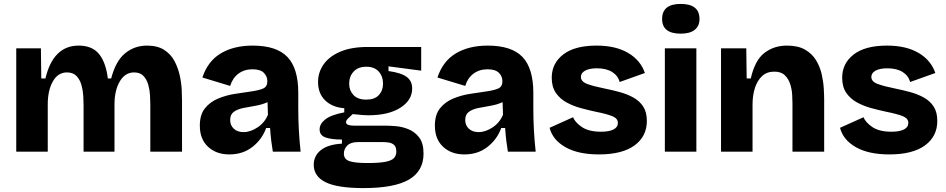

<svg xmlns="http://www.w3.org/2000/svg" viewBox="-20 -775 4836 981"><path d="M63 0V-528H189L191 -374H212Q252 -542 382 -542Q451 -542 486 -499Q521 -456 531 -374H548Q571 -463 619 -502.5Q667 -542 731 -542Q785 -542 819 -520Q853 -498 871.5 -463Q890 -428 898.5 -389Q907 -350 908.5 -315Q910 -280 910 -259V0H748V-242Q748 -261 746.5 -288Q745 -315 737.5 -342Q730 -369 713 -387Q696 -405 665 -405Q619 -405 592 -359Q565 -313 565 -242V0H407V-240Q407 -257 405.5 -284.5Q404 -312 396.5 -339.5Q389 -367 371.5 -386Q354 -405 322 -405Q276 -405 250 -359Q224 -313 224 -242V0Z M1152 14Q1085 14 1043 -25Q1001 -64 1001 -133Q1001 -189 1027 -221.5Q1053 -254 1093.5 -271Q1134 -288 1178 -295Q1222 -302 1258 -307Q1302 -313 1324 -322.5Q1346 -332 1346 -360Q1346 -385 1328 -403Q1310 -421 1270 -421Q1228 -421 1198 -398.5Q1168 -376 1156 -336L1014 -379Q1042 -463 1108.5 -502.5Q1175 -542 1271 -542Q1393 -542 1448.5 -484Q1504 -426 1504 -300V-219Q1504 -110 1516 0H1374Q1370 -23 1366 -55Q1362 -87 1360 -121H1340Q1319 -63 1270 -24.5Q1221 14 1152 14ZM1224 -100Q1260 -100 1296.5 -124.5Q1333 -149 1349 -189L1347 -253Q1318 -240 1285 -234.5Q1252 -229 1222.5 -223Q1193 -217 1174.5 -203.5Q1156 -190 1156 -162Q1156 -134 1175 -117Q1194 -100 1224 -100Z M1837 186Q1704 186 1643.5 156Q1583 126 1583 67Q1583 21 1619.5 -8Q1656 -37 1727 -41V-62Q1672 -62 1642.5 -73Q1613 -84 1613 -114Q1613 -142 1642 -165Q1671 -188 1739 -201V-222Q1677 -227 1641 -262.5Q1605 -298 1605 -356Q1605 -405 1633 -445.5Q1661 -486 1717.5 -510.5Q1774 -535 1858 -535H2132V-414L1965 -436V-412Q2030 -403 2058 -382Q2086 -361 2086 -323Q2086 -263 2025.5 -224.5Q1965 -186 1862 -186Q1850 -186 1835.5 -187Q1821 -188 1782 -192Q1766 -178 1757 -168.5Q1748 -159 1748 -151Q1748 -141 1759.5 -137Q1771 -133 1788 -133H1949Q1969 -133 2001.5 -130.5Q2034 -128 2066.5 -115Q2099 -102 2121.5 -73Q2144 -44 2144 10Q2144 99 2069.5 142.5Q1995 186 1837 186ZM1851 -266Q1894 -266 1915.5 -289Q1937 -312 1937 -347Q1937 -385 1915 -409.5Q1893 -434 1852 -434Q1810 -434 1787 -409.5Q1764 -385 1764 -347Q1764 -313 1786 -289.5Q1808 -266 1851 -266ZM1858 58Q1916 58 1948 52Q1980 46 1992.5 33Q2005 20 2005 0Q2005 -25 1993 -35Q1981 -45 1965 -47Q1949 -49 1938 -49H1809Q1772 -49 1754.5 -31.5Q1737 -14 1737 10Q1737 38 1764.5 48Q1792 58 1858 58Z M2353 14Q2286 14 2244 -25Q2202 -64 2202 -133Q2202 -189 2228 -221.5Q2254 -254 2294.5 -271Q2335 -288 2379 -295Q2423 -302 2459 -307Q2503 -313 2525 -322.5Q2547 -332 2547 -360Q2547 -385 2529 -403Q2511 -421 2471 -421Q2429 -421 2399 -398.5Q2369 -376 2357 -336L2215 -379Q2243 -463 2309.5 -502.5Q2376 -542 2472 -542Q2594 -542 2649.5 -484Q2705 -426 2705 -300V-219Q2705 -110 2717 0H2575Q2571 -23 2567 -55Q2563 -87 2561 -121H2541Q2520 -63 2471 -24.5Q2422 14 2353 14ZM2425 -100Q2461 -100 2497.5 -124.5Q2534 -149 2550 -189L2548 -253Q2519 -240 2486 -234.5Q2453 -229 2423.5 -223Q2394 -217 2375.5 -203.5Q2357 -190 2357 -162Q2357 -134 2376 -117Q2395 -100 2425 -100Z M3040 14Q2934 14 2869 -23Q2804 -60 2788 -122L2908 -176Q2918 -150 2953 -126Q2988 -102 3051 -102Q3092 -102 3114.5 -113.5Q3137 -125 3137 -147Q3137 -170 3108.5 -181.5Q3080 -193 3024 -204Q2987 -212 2948 -222.5Q2909 -233 2875 -251.5Q2841 -270 2820 -300.5Q2799 -331 2799 -378Q2799 -451 2857.5 -496.5Q2916 -542 3028 -542Q3126 -542 3189.5 -504.5Q3253 -467 3275 -402L3146 -356Q3138 -388 3108 -407Q3078 -426 3030 -426Q2991 -426 2969.5 -414Q2948 -402 2948 -382Q2948 -358 2980.5 -346Q3013 -334 3068 -323Q3108 -315 3146.5 -304.5Q3185 -294 3216.5 -276.5Q3248 -259 3266.5 -230.5Q3285 -202 3285 -157Q3285 -78 3222 -32Q3159 14 3040 14Z M3377 0V-528H3538V0ZM3458 -603Q3363 -603 3363 -678Q3363 -755 3458 -755Q3554 -755 3554 -678Q3554 -642 3529.5 -622.5Q3505 -603 3458 -603Z M3664 0V-528H3793L3795 -374H3816Q3837 -467 3885.5 -504.5Q3934 -542 4001 -542Q4058 -542 4094 -521Q4130 -500 4150 -466.5Q4170 -433 4178.5 -395Q4187 -357 4189 -322Q4191 -287 4191 -264V0H4029V-247Q4029 -264 4027.5 -291Q4026 -318 4017.5 -345Q4009 -372 3990 -390.5Q3971 -409 3936 -409Q3898 -409 3873.5 -386Q3849 -363 3837 -325Q3825 -287 3825 -241V0Z M4524 14Q4418 14 4353 -23Q4288 -60 4272 -122L4392 -176Q4402 -150 4437 -126Q4472 -102 4535 -102Q4576 -102 4598.5 -113.5Q4621 -125 4621 -147Q4621 -170 4592.5 -181.5Q4564 -193 4508 -204Q4471 -212 4432 -222.5Q4393 -233 4359 -251.5Q4325 -270 4304 -300.5Q4283 -331 4283 -378Q4283 -451 4341.5 -496.5Q4400 -542 4512 -542Q4610 -542 4673.5 -504.5Q4737 -467 4759 -402L4630 -356Q4622 -388 4592 -407Q4562 -426 4514 -426Q4475 -426 4453.5 -414Q4432 -402 4432 -382Q4432 -358 4464.5 -346Q4497 -334 4552 -323Q4592 -315 4630.5 -304.5Q4669 -294 4700.5 -276.5Q4732 -259 4750.5 -230.5Q4769 -202 4769 -157Q4769 -78 4706 -32Q4643 14 4524 14Z"/></svg>

Font: Bricolage Grotesque 10pt ExtraBold
Style: Regular
Weight: 800
Designer: Mathieu Triay
Foundry: Atelier Triay
Version: Version 1.000; ttfautohint (v1.8.4.7-5d5b);gftools[0.9.32]